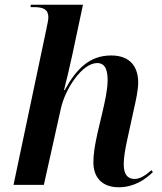

<svg xmlns="http://www.w3.org/2000/svg" viewBox="-20 -780 683 810"><path d="M481 10C546 10 593 -23 625 -54L619 -62C594 -40 570 -25 548 -25C517 -25 502 -46 502 -87C502 -115 508 -150 516 -187L545 -320C553 -355 563 -399 563 -432C563 -495 532 -546 449 -546C359 -546 303 -491 253 -400H250C257 -426 275 -501 286 -553L330 -760H110L109 -750H123C163 -750 184 -740 184 -707C184 -699 181 -681 176 -659L37 0H165L237 -323C255 -404 326 -514 390 -514C428 -514 434 -476 434 -441C434 -400 421 -346 415 -319L391 -217C379 -162 374 -129 374 -95C374 -31 411 10 481 10Z"/></svg>

Font: Noto Serif Display SemiBold
Style: Italic
Weight: 600
Italic angle: -12°
Designer: Monotype Design Team
Foundry: Monotype Imaging Inc.
Version: Version 2.009